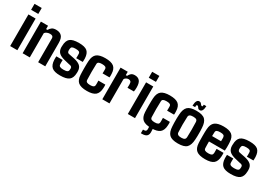

<svg xmlns="http://www.w3.org/2000/svg" viewBox="19 -1499 3516 2496"><g transform="rotate(30 1777.5 -251.0)"><path d="M152.3 -544.4H44.4V-633.8H152.3ZM152.3 0H44.4V-475.1H152.3Z M338.9 0H231.4V-475.1H338.9V-424.3H358.9Q376 -453.1 397.5 -468Q418.9 -482.9 458.5 -482.9Q512.7 -482.9 542 -452.4Q571.3 -421.9 571.3 -349.6V0H464.4V-359.9Q464.4 -397.5 415 -397.5Q392.1 -397.5 370.1 -388.2Q348.1 -378.9 338.9 -363.3Z M795.9 7.3Q707.5 7.3 670.7 -25.1Q633.8 -57.6 630.4 -132.8Q629.9 -146 630.1 -163.3Q630.4 -180.7 631.3 -184.6H726.1Q725.1 -163.6 725.3 -146.7Q725.6 -129.9 726.1 -120.6Q727.1 -98.6 743.4 -89.4Q759.8 -80.1 795.9 -80.1Q835.4 -80.1 852.5 -89.4Q869.6 -98.6 870.1 -120.6Q870.6 -130.4 870.8 -131.8Q871.1 -133.3 871.3 -134.8Q871.6 -136.2 871.1 -145.5Q870.6 -158.2 861.1 -166.7Q851.6 -175.3 822.8 -178.7L757.8 -194.3Q690.4 -209.5 660.2 -237.8Q629.9 -266.1 627.9 -317.9Q627.4 -328.6 628.9 -340.3Q629.9 -417 667.5 -450Q705.1 -482.9 800.8 -482.9Q890.1 -482.9 926.5 -451.2Q962.9 -419.4 966.3 -345.7Q966.3 -333 966.1 -314.9Q965.8 -296.9 964.8 -293H866.2Q867.2 -300.3 867.4 -313.7Q867.7 -327.1 867.4 -340.6Q867.2 -354 866.7 -359.4Q865.7 -378.4 851.6 -387Q837.4 -395.5 800.8 -395.5Q763.7 -395.5 749.3 -387Q734.9 -378.4 733.4 -359.4Q732.9 -350.1 732.2 -346.4Q731.4 -342.8 731.9 -328.6Q732.9 -313.5 740.7 -303Q748.5 -292.5 782.7 -288.1L841.8 -276.4Q906.7 -263.2 938.7 -235.1Q970.7 -207 970.7 -151.9Q970.7 -147 970.7 -141.1Q970.7 -135.3 970.2 -129.9Q968.3 -56.2 929 -24.4Q889.6 7.3 795.9 7.3Z M1366.2 -293H1262.2Q1262.7 -300.3 1262.9 -313.7Q1263.2 -327.1 1263.2 -340.6Q1263.2 -354 1262.7 -359.4Q1261.7 -378.4 1246.3 -387Q1231 -395.5 1196.8 -395.5Q1162.6 -395.5 1147.5 -387Q1132.3 -378.4 1131.3 -359.4Q1128.9 -302.7 1128.9 -239.3Q1128.9 -175.8 1131.3 -120.6Q1132.3 -98.6 1147.7 -89.4Q1163.1 -80.1 1198.2 -80.1Q1231.9 -80.1 1246.8 -89.4Q1261.7 -98.6 1262.7 -120.6Q1263.2 -129.9 1263.2 -146.7Q1263.2 -163.6 1262.2 -184.6H1366.2Q1367.7 -180.7 1367.9 -163.3Q1368.2 -146 1367.2 -132.8Q1363.8 -57.6 1324.7 -25.1Q1285.6 7.3 1198.2 7.3Q1108.4 7.3 1068.1 -25.1Q1027.8 -57.6 1023.9 -132.8Q1022.9 -146.5 1022.2 -174.6Q1021.5 -202.6 1021.5 -235.4Q1021.5 -268.1 1022 -296.9Q1022.5 -325.7 1023.9 -340.8Q1028.3 -418 1068.6 -450.4Q1108.9 -482.9 1196.8 -482.9Q1285.6 -482.9 1325.2 -451.2Q1364.7 -419.4 1367.2 -345.7Q1368.2 -333 1367.9 -314.9Q1367.7 -296.9 1366.2 -293Z M1535.2 0H1427.7V-475.1H1535.2V-424.3H1553.7Q1568.4 -453.1 1586.9 -468Q1605.5 -482.9 1639.6 -482.9Q1687.5 -482.9 1712.9 -453.1Q1738.3 -423.3 1738.3 -355Q1738.3 -336.9 1736.6 -321Q1734.9 -305.2 1732.4 -293H1636.2Q1636.7 -302.7 1637 -321.3Q1637.2 -339.8 1637.2 -344.7Q1637.2 -375 1625.5 -386.2Q1613.8 -397.5 1595.2 -397.5Q1577.1 -397.5 1559.8 -388.2Q1542.5 -378.9 1535.2 -363.3Z M1918.5 -544.4H1810.5V-633.8H1918.5ZM1918.5 0H1810.5V-475.1H1918.5Z M2335 -293H2231Q2231.4 -300.3 2231.7 -313.7Q2231.9 -327.1 2231.9 -340.6Q2231.9 -354 2231.4 -359.4Q2230.5 -378.4 2215.1 -387Q2199.7 -395.5 2165.5 -395.5Q2131.3 -395.5 2116.2 -387Q2101.1 -378.4 2100.1 -359.4Q2097.7 -302.7 2097.7 -239.3Q2097.7 -175.8 2100.1 -120.6Q2101.1 -98.6 2116.5 -89.4Q2131.8 -80.1 2167 -80.1Q2200.7 -80.1 2215.6 -89.4Q2230.5 -98.6 2231.4 -120.6Q2231.9 -129.9 2231.9 -146.7Q2231.9 -163.6 2231 -184.6H2335Q2336.4 -180.7 2336.7 -163.3Q2336.9 -146 2335.9 -132.8Q2332.5 -57.6 2293.5 -25.1Q2254.4 7.3 2167 7.3Q2077.1 7.3 2036.9 -25.1Q1996.6 -57.6 1992.7 -132.8Q1991.7 -146.5 1991 -174.6Q1990.2 -202.6 1990.2 -235.4Q1990.2 -268.1 1990.7 -296.9Q1991.2 -325.7 1992.7 -340.8Q1997.1 -418 2037.4 -450.4Q2077.6 -482.9 2165.5 -482.9Q2254.4 -482.9 2293.9 -451.2Q2333.5 -419.4 2335.9 -345.7Q2336.9 -333 2336.7 -314.9Q2336.4 -296.9 2335 -293ZM2099.6 131.8H2082.5V76.7H2099.6Q2119.1 76.7 2127.7 66.2Q2136.2 55.7 2134.3 31.7L2133.3 -7.3H2188L2189 31.7Q2194.8 84.5 2173.1 108.2Q2151.4 131.8 2099.6 131.8Z M2564.5 7.3Q2472.2 7.3 2434.1 -29.1Q2396 -65.4 2392.1 -150.9Q2390.6 -168.9 2389.9 -202.9Q2389.2 -236.8 2389.6 -271.2Q2390.1 -305.7 2392.1 -325.7Q2396.5 -410.2 2434.1 -446.5Q2471.7 -482.9 2564.5 -482.9Q2657.7 -482.9 2694.8 -446.3Q2731.9 -409.7 2735.8 -325.7Q2737.8 -307.1 2738.3 -273.4Q2738.8 -239.7 2738.3 -205.3Q2737.8 -170.9 2735.8 -150.9Q2731.4 -66.4 2694.6 -29.5Q2657.7 7.3 2564.5 7.3ZM2564.5 -80.1Q2598.6 -80.1 2613.3 -90.8Q2627.9 -101.6 2628.9 -121.1Q2631.3 -176.3 2631.3 -238.3Q2631.3 -300.3 2628.9 -355.5Q2627.9 -375 2613.5 -385.3Q2599.1 -395.5 2564.5 -395.5Q2530.3 -395.5 2515.1 -385.3Q2500 -375 2499 -355.5Q2496.1 -300.3 2495.8 -238Q2495.6 -175.8 2499 -121.1Q2500 -101.6 2515.4 -90.8Q2530.8 -80.1 2564.5 -80.1ZM2606 -598.6H2644Q2641.6 -552.7 2629.2 -531.2Q2616.7 -509.8 2593.3 -509.8Q2576.2 -509.8 2568.1 -519.8Q2560.1 -529.8 2554 -539.6Q2547.9 -549.3 2537.1 -549.3Q2526.4 -549.3 2525.1 -540Q2523.9 -530.8 2523.4 -514.6H2484.4Q2486.3 -564.5 2499.3 -586.2Q2512.2 -607.9 2534.7 -607.9Q2551.3 -607.9 2560.5 -598.4Q2569.8 -588.9 2576.9 -579.1Q2584 -569.3 2593.8 -569.3Q2602.1 -569.3 2603.3 -576.9Q2604.5 -584.5 2606 -598.6Z M2973.1 7.3Q2882.3 7.3 2841.8 -25.1Q2801.3 -57.6 2797.4 -132.8Q2796.4 -146.5 2795.7 -174.6Q2794.9 -202.6 2794.9 -235.4Q2794.9 -268.1 2795.4 -296.9Q2795.9 -325.7 2797.4 -340.8Q2801.8 -418 2842.8 -450.4Q2883.8 -482.9 2972.2 -482.9Q3059.1 -482.9 3098.4 -451.2Q3137.7 -419.4 3141.1 -345.7Q3142.1 -337.4 3142.8 -315.4Q3143.6 -293.5 3143.3 -267.1Q3143.1 -240.7 3140.6 -218.3H2902.8Q2902.8 -192.4 2903.3 -167.7Q2903.8 -143.1 2904.8 -120.6Q2905.3 -98.6 2921.1 -89.4Q2937 -80.1 2972.7 -80.1Q3006.3 -80.1 3020.5 -89.4Q3034.7 -98.6 3036.6 -120.6Q3037.6 -140.1 3036.6 -184.6H3140.6Q3141.6 -180.7 3141.8 -163.3Q3142.1 -146 3141.1 -132.8Q3137.7 -57.6 3099.4 -25.1Q3061 7.3 2973.1 7.3ZM2902.8 -299.3H3037.1Q3037.6 -320.8 3037.6 -338.4Q3037.6 -356 3036.6 -359.4Q3034.7 -378.4 3020 -387Q3005.4 -395.5 2972.2 -395.5Q2936.5 -395.5 2921.1 -387Q2905.8 -378.4 2904.8 -359.4Q2904.3 -345.2 2903.8 -330.1Q2903.3 -314.9 2902.8 -299.3Z M3357.4 7.3Q3269 7.3 3232.2 -25.1Q3195.3 -57.6 3191.9 -132.8Q3191.4 -146 3191.7 -163.3Q3191.9 -180.7 3192.9 -184.6H3287.6Q3286.6 -163.6 3286.9 -146.7Q3287.1 -129.9 3287.6 -120.6Q3288.6 -98.6 3304.9 -89.4Q3321.3 -80.1 3357.4 -80.1Q3397 -80.1 3414.1 -89.4Q3431.2 -98.6 3431.6 -120.6Q3432.1 -130.4 3432.4 -131.8Q3432.6 -133.3 3432.9 -134.8Q3433.1 -136.2 3432.6 -145.5Q3432.1 -158.2 3422.6 -166.7Q3413.1 -175.3 3384.3 -178.7L3319.3 -194.3Q3252 -209.5 3221.7 -237.8Q3191.4 -266.1 3189.5 -317.9Q3189 -328.6 3190.4 -340.3Q3191.4 -417 3229 -450Q3266.6 -482.9 3362.3 -482.9Q3451.7 -482.9 3488 -451.2Q3524.4 -419.4 3527.8 -345.7Q3527.8 -333 3527.6 -314.9Q3527.3 -296.9 3526.4 -293H3427.7Q3428.7 -300.3 3429 -313.7Q3429.2 -327.1 3429 -340.6Q3428.7 -354 3428.2 -359.4Q3427.2 -378.4 3413.1 -387Q3398.9 -395.5 3362.3 -395.5Q3325.2 -395.5 3310.8 -387Q3296.4 -378.4 3294.9 -359.4Q3294.4 -350.1 3293.7 -346.4Q3293 -342.8 3293.5 -328.6Q3294.4 -313.5 3302.2 -303Q3310.1 -292.5 3344.2 -288.1L3403.3 -276.4Q3468.3 -263.2 3500.2 -235.1Q3532.2 -207 3532.2 -151.9Q3532.2 -147 3532.2 -141.1Q3532.2 -135.3 3531.7 -129.9Q3529.8 -56.2 3490.5 -24.4Q3451.2 7.3 3357.4 7.3Z"/></g></svg>

Font: Agdasima
Style: Bold
Weight: 700
Width: 3
Designer: The DocRepair Project, Patric King
Foundry: Google
Version: Version 2.002